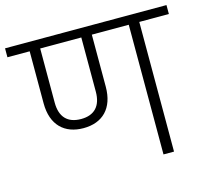

<svg xmlns="http://www.w3.org/2000/svg" viewBox="-121 -816 1015 934"><g transform="rotate(-15 386.5 -349.0)"><path d="M249 -224C345 -224 405 -282 405 -391V-653H591V0H644V-653H793V-698H-20V-653H92V-391C92 -281 154 -224 249 -224ZM145 -380V-653H352V-380C352 -309 317 -270 249 -270C181 -270 145 -308 145 -380Z"/></g></svg>

Font: IBM Plex Devanagari Light
Style: Regular
Weight: 300
Designer: Mike Abbink, Paul van der Laan, Pieter van Rosmalen, Erin McLaughlin
Foundry: Bold Monday
Version: Version 1.0